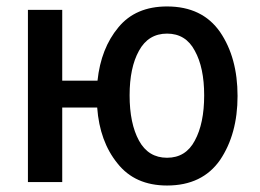

<svg xmlns="http://www.w3.org/2000/svg" viewBox="-20 -570 813 601"><path d="M723.6 -269.5Q723.6 -389.6 668.9 -469.7Q613.3 -549.8 502.9 -549.8Q404.3 -549.8 350.6 -484.4Q295.9 -418.9 285.2 -317.4Q248 -317.4 174.8 -317.4Q174.8 -372.1 174.8 -539.1Q148.4 -539.1 67.4 -539.1Q67.4 -404.3 67.4 0Q93.8 0 174.8 0Q174.8 -58.6 174.8 -233.4Q202.1 -233.4 284.2 -233.4Q292 -127 347.7 -58.6Q402.3 10.7 502.9 10.7Q613.3 10.7 668.9 -69.3Q723.6 -150.4 723.6 -269.5ZM619.1 -271.5Q619.1 -183.6 589.8 -129.9Q561.5 -76.2 502.9 -76.2Q444.3 -76.2 415 -129.9Q385.7 -183.6 385.7 -271.5Q385.7 -358.4 415 -411.1Q444.3 -464.8 502.9 -464.8Q561.5 -464.8 589.8 -411.1Q619.1 -358.4 619.1 -271.5Z"/></svg>

Font: DaxlinePro-Medium
Style: Medium
Weight: 400
Designer: Hans Reichel
Version: Version 7.502; 2006